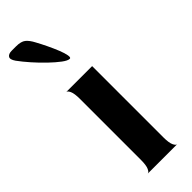

<svg xmlns="http://www.w3.org/2000/svg" viewBox="-270 -761 779 779"><g transform="rotate(-45 119.0 -371.5)"><path d="M45 0Q52 0 58.5 -14Q65 -28 65 -60V-408Q65 -440 58.5 -454Q52 -468 45 -468H194V-60Q194 -28 200.5 -14Q207 0 214 0ZM151 -553Q140 -553 120 -568Q100 -583 76 -606Q52 -629 29 -655Q6 -681 -10 -703Q-24 -723 -17.5 -733Q-11 -743 8 -743H32Q61 -743 74.5 -732Q88 -721 100 -698Q111 -678 123 -653Q135 -628 144 -605.5Q153 -583 155.5 -568Q158 -553 151 -553Z"/></g></svg>

Font: Red Rose SemiBold
Style: Regular
Weight: 600
Designer: Jaikishan Patel
Version: Version 2.000